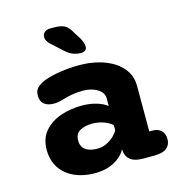

<svg xmlns="http://www.w3.org/2000/svg" viewBox="-104 -777 826 878"><g transform="rotate(-15 309.5 -338.0)"><path d="M468 1Q428 1 408 -15.2Q388 -31.5 386.5 -59L386 -66Q379 -50 360.2 -32.8Q341.5 -15.5 311.2 -3.5Q281 8.5 238 8.5Q185 8.5 143 -10.2Q101 -29 76.8 -64.8Q52.5 -100.5 52.5 -151.5Q52.5 -205 81.8 -239Q111 -273 158 -289.5Q205 -306 258.5 -306Q290.5 -306 315.5 -300Q340.5 -294 356.8 -285.8Q373 -277.5 378.5 -272V-310Q378.5 -323 371 -334Q363.5 -345 350.2 -353.2Q337 -361.5 319.5 -366Q302 -370.5 282 -370.5Q253 -370.5 227.8 -365.8Q202.5 -361 182.5 -354.5Q171.5 -351 161.2 -349.2Q151 -347.5 139 -347.5Q111 -347.5 94.2 -360.8Q77.5 -374 77.5 -402.5Q77.5 -428.5 94.8 -442.2Q112 -456 135 -464Q160.5 -473.5 203.8 -480.5Q247 -487.5 298 -487.5Q343.5 -487.5 385 -477Q426.5 -466.5 458.5 -446.2Q490.5 -426 509 -396.2Q527.5 -366.5 527.5 -328V-112H540Q569 -112 584 -97.2Q599 -82.5 599 -56.5Q599 -30 580.5 -14.5Q562 1 517.5 1ZM378.5 -180Q373.5 -187.5 359 -195.5Q344.5 -203.5 325.2 -208.8Q306 -214 285.5 -214Q250 -214 226.2 -201Q202.5 -188 202.5 -156Q202.5 -134.5 212.5 -121.5Q222.5 -108.5 239.8 -102.8Q257 -97 278.5 -97Q304 -97 324.8 -107.8Q345.5 -118.5 359.5 -132.8Q373.5 -147 378.5 -158ZM318.5 -539Q303 -539 285.5 -544.5Q268 -550 247.5 -568L196.5 -614.5Q174.5 -633.5 174.5 -652Q174.5 -666 184.2 -675Q194 -684 211.5 -684H227.5Q261 -684 279 -675Q297 -666 314.5 -633.5L332.5 -605.5Q347 -580 347 -563.5Q347 -549.5 338.5 -544.2Q330 -539 318.5 -539Z"/></g></svg>

Font: Sono ExtraLight Monospace
Style: Bold
Weight: 700
Version: Version 2.112